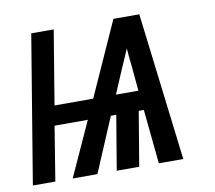

<svg xmlns="http://www.w3.org/2000/svg" viewBox="-80 -593 743 665"><g transform="rotate(-10 292.0 -260.0)"><path d="M-16 0 70 -520H149L106 -260H242L359 -520H450L513 0H427L408 -191H390L358 0H279L311 -191H292L211 0H124L211 -191H94L63 0ZM401 -260 393 -347Q391 -363 389.5 -379Q388 -395 387 -411Q380 -395 373 -379Q366 -363 359 -347L322 -260Z"/></g></svg>

Font: Iosevka SS04 Extended Oblique
Style: Regular
Weight: 400
Width: 7
Italic angle: -9°
Monospace: yes
Designer: Belleve Invis
Foundry: Belleve Invis
Version: Version 19.0.0; ttfautohint (v1.8.4)